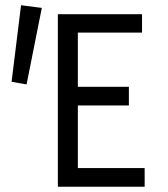

<svg xmlns="http://www.w3.org/2000/svg" viewBox="-20 -710 640 730"><path d="M200 0V-656H520V-586H276V-380H470V-309H276V-71H530V0ZM81 -389 24 -399 60 -690 139 -680Z"/></svg>

Font: Source Code Pro
Style: Regular
Weight: 400
Monospace: yes
Designer: Paul D. Hunt, Teo Tuominen
Foundry: Adobe Systems Incorporated
Version: Version 2.030;PS 1.000;hotconv 16.6.51;makeotf.lib2.5.65220